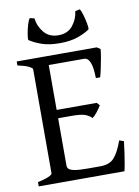

<svg xmlns="http://www.w3.org/2000/svg" viewBox="-90 -871 676 931"><g transform="rotate(-10 248.0 -405.5)"><path d="M388 -469Q387 -571 348 -571H148L162 -615H418L435 -604Q434 -587 429 -559.5Q424 -532 418.5 -506.5Q413 -481 409 -469ZM242 -309H142L152 -350H371L384 -336Q376 -322 363 -305.5Q350 -289 339 -281Q324 -296 303.5 -302.5Q283 -309 242 -309ZM24 0V-21Q58 -28 77 -36.5Q96 -45 96 -51V-564Q96 -570 78 -579Q60 -588 24 -595V-615H244V-595Q212 -591 193 -586.5Q174 -582 174 -575V-75Q174 -66 181 -59Q188 -52 209 -48Q230 -44 273 -44H336Q381 -44 404 -70Q427 -96 447 -152L469 -144Q466 -116 461.5 -86.5Q457 -57 453 -33.5Q449 -10 446 0ZM97 -708Q96 -716 99.5 -737.5Q103 -759 109.5 -781Q116 -803 123 -811L145 -806Q149 -768 174.5 -736.5Q200 -705 246 -705Q292 -705 317 -736.5Q342 -768 346 -806L369 -811Q375 -803 381.5 -781Q388 -759 392 -737.5Q396 -716 394 -708Q370 -691 333.5 -678.5Q297 -666 246 -666Q194 -666 158 -678.5Q122 -691 97 -708Z"/></g></svg>

Font: ChillKai
Style: Regular
Weight: 400
Designer: ChillType
Foundry: 寒蝉字型
Version: Version 2.000